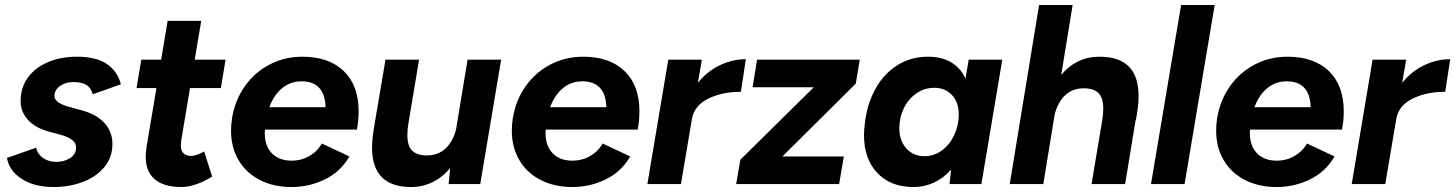

<svg xmlns="http://www.w3.org/2000/svg" viewBox="-20 -740 5851 772"><path d="M8 -105 125 -146Q133 -117 155.5 -103Q178 -89 206 -89Q238 -89 262 -104.5Q286 -120 286 -147Q286 -165 270 -177.5Q254 -190 221 -199L179 -210Q123 -225 93 -257.5Q63 -290 63 -334Q63 -388 92 -428Q121 -468 172.5 -490Q224 -512 290 -512Q367 -512 410 -482.5Q453 -453 466 -401L353 -361Q346 -387 327.5 -398.5Q309 -410 274 -410Q243 -410 221 -394Q199 -378 199 -354Q199 -325 263 -309L303 -298Q366 -282 399 -246.5Q432 -211 432 -161Q432 -107 399.5 -68Q367 -29 313 -8.5Q259 12 196 12Q118 12 67.5 -20.5Q17 -53 8 -105Z M566 -109Q566 -127 569 -148L609 -386H529L548 -500H628L654 -656H789L763 -500H887L868 -386H744L709 -177Q707 -161 707 -156Q707 -113 750 -113Q768 -113 801 -131L833 -30Q803 -11 770.5 0.5Q738 12 710 12Q639 12 602.5 -19Q566 -50 566 -109Z M909 -214Q909 -241 913 -265Q925 -338 965 -394Q1005 -450 1065 -481Q1125 -512 1196 -512Q1302 -512 1362 -454.5Q1422 -397 1422 -292Q1422 -255 1415 -219H1045Q1041 -159 1070.5 -126.5Q1100 -94 1152 -94Q1192 -94 1224.5 -113Q1257 -132 1274 -163L1385 -111Q1350 -50 1287 -19Q1224 12 1152 12Q1080 12 1024.5 -16.5Q969 -45 939 -96.5Q909 -148 909 -214ZM1289 -309Q1286 -413 1192 -413Q1148 -413 1114.5 -385.5Q1081 -358 1063 -309Z M1790 -64Q1759 -27 1719 -7.5Q1679 12 1633 12Q1476 12 1476 -146Q1476 -178 1482 -215L1485 -234L1530 -500H1665L1622 -243Q1618 -220 1618 -197Q1618 -152 1638 -133.5Q1658 -115 1696 -115Q1741 -115 1771 -142.5Q1801 -170 1814 -221L1860 -500H1995L1911 0H1784Z M2038 -214Q2038 -241 2042 -265Q2054 -338 2094 -394Q2134 -450 2194 -481Q2254 -512 2325 -512Q2431 -512 2491 -454.5Q2551 -397 2551 -292Q2551 -255 2544 -219H2174Q2170 -159 2199.5 -126.5Q2229 -94 2281 -94Q2321 -94 2353.5 -113Q2386 -132 2403 -163L2514 -111Q2479 -50 2416 -19Q2353 12 2281 12Q2209 12 2153.5 -16.5Q2098 -45 2068 -96.5Q2038 -148 2038 -214ZM2418 -309Q2415 -413 2321 -413Q2277 -413 2243.5 -385.5Q2210 -358 2192 -309Z M2667 -500H2802L2786 -407Q2824 -454 2875 -478Q2926 -502 2979 -502L2959 -371Q2883 -371 2827 -343Q2771 -315 2762 -261L2718 0H2583Z M2957 -98 3252 -389H3006L3024 -500H3437L3421 -404L3126 -111H3373L3354 0H2940Z M3804 -58Q3774 -24 3735.5 -6Q3697 12 3653 12Q3561 12 3507.5 -44.5Q3454 -101 3454 -197Q3454 -218 3457 -240Q3465 -318 3498.5 -380Q3532 -442 3587 -477Q3642 -512 3711 -512Q3767 -512 3805 -489Q3843 -466 3862 -424L3875 -500H4010L3926 0H3798ZM3697 -112Q3737 -112 3768.5 -136Q3800 -160 3817.5 -198.5Q3835 -237 3835 -280Q3835 -328 3808 -357.5Q3781 -387 3737 -387Q3697 -387 3664.5 -364.5Q3632 -342 3614 -304.5Q3596 -267 3596 -225Q3596 -175 3624 -143.5Q3652 -112 3697 -112Z M4158 -720H4293L4247 -439Q4309 -512 4401 -512Q4558 -512 4558 -354Q4558 -323 4552 -285L4547 -257H4546L4504 0H4369L4412 -257Q4416 -280 4416 -303Q4416 -348 4396 -366.5Q4376 -385 4338 -385Q4294 -385 4264.5 -358.5Q4235 -332 4221 -282L4175 0H4040Z M4729 -720H4864L4743 0H4608Z M4870 -214Q4870 -241 4874 -265Q4886 -338 4926 -394Q4966 -450 5026 -481Q5086 -512 5157 -512Q5263 -512 5323 -454.5Q5383 -397 5383 -292Q5383 -255 5376 -219H5006Q5002 -159 5031.5 -126.5Q5061 -94 5113 -94Q5153 -94 5185.5 -113Q5218 -132 5235 -163L5346 -111Q5311 -50 5248 -19Q5185 12 5113 12Q5041 12 4985.5 -16.5Q4930 -45 4900 -96.5Q4870 -148 4870 -214ZM5250 -309Q5247 -413 5153 -413Q5109 -413 5075.5 -385.5Q5042 -358 5024 -309Z M5499 -500H5634L5618 -407Q5656 -454 5707 -478Q5758 -502 5811 -502L5791 -371Q5715 -371 5659 -343Q5603 -315 5594 -261L5550 0H5415Z"/></svg>

Font: Oak Sans
Style: Bold Italic
Weight: 700
Italic angle: -9.5°
Foundry: Erik Kennedy, Walven
Version: Version 1.000